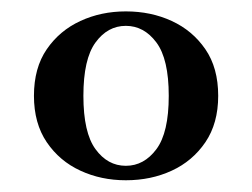

<svg xmlns="http://www.w3.org/2000/svg" viewBox="-20 -602 436 332"><path d="M197.6 -290.3Q154.8 -290.3 119 -306.9Q83.1 -323.4 60.9 -356Q38.7 -388.7 38.7 -436.3Q38.7 -484.7 60.9 -516.9Q83.1 -549.2 119 -565.7Q154.8 -582.3 197.6 -582.3Q241.1 -582.3 277 -565.7Q312.9 -549.2 335.1 -516.9Q357.3 -484.7 357.3 -436.3Q357.3 -388.7 335.1 -356Q312.9 -323.4 277 -306.9Q241.1 -290.3 197.6 -290.3ZM197.6 -315.3Q229 -315.3 250.4 -344Q271.8 -372.6 271.8 -436.3Q271.8 -500 250.4 -528.6Q229 -557.3 197.6 -557.3Q166.1 -557.3 145.2 -528.6Q124.2 -500 124.2 -436.3Q124.2 -372.6 145.2 -344Q166.1 -315.3 197.6 -315.3Z"/></svg>

Font: Playfair SemiBold
Style: Regular
Weight: 600
Designer: Claus Eggers Sørensen
Foundry: Claus Eggers Sørensen
Version: Version 2.001;gftools[0.9.30]